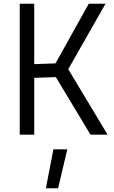

<svg xmlns="http://www.w3.org/2000/svg" viewBox="-20 -716 608 1021"><path d="M162 0H85V-696H162V-375L275 -379L452 -696H541L343 -348L552 0H461L277 -306L162 -302ZM264 78H338L289 285H224Z"/></svg>

Font: Titillium Web
Style: Regular
Weight: 400
Version: Version 1.002;PS 57.000;hotconv 1.0.70;makeotf.lib2.5.55311